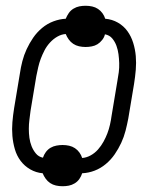

<svg xmlns="http://www.w3.org/2000/svg" viewBox="-20 -593 540 666"><path d="M197 53Q185 53 174 50.5Q163 48 154 42Q145 36 138.5 27Q132 18 128 8Q105 6 85 -5.5Q65 -17 51.5 -35Q38 -53 31.5 -75.5Q25 -98 23 -121.5Q21 -145 23 -169Q25 -193 29 -218L49 -338Q52 -359 57.5 -380.5Q63 -402 72.5 -422.5Q82 -443 95 -462Q108 -481 126 -496Q144 -511 165.5 -519Q187 -527 208 -528Q212 -538 218.5 -547.5Q225 -557 235 -563Q245 -569 255.5 -571Q266 -573 277 -573Q289 -573 300 -570.5Q311 -568 320 -562Q329 -556 335.5 -547Q342 -538 345 -528Q369 -526 389 -514.5Q409 -503 422 -485Q435 -467 442 -444.5Q449 -422 451 -398.5Q453 -375 451 -351Q449 -327 445 -302L425 -182Q421 -161 415.5 -139.5Q410 -118 400.5 -97.5Q391 -77 378 -58Q365 -39 347 -24Q329 -9 308 -1Q287 7 265 8Q262 18 255.5 27.5Q249 37 239 43Q229 49 218.5 51Q208 53 197 53ZM265 -45Q280 -46 294.5 -54Q309 -62 320 -74.5Q331 -87 339 -101.5Q347 -116 352.5 -130.5Q358 -145 361.5 -160.5Q365 -176 367 -191L387 -311Q390 -327 392 -342.5Q394 -358 393.5 -374Q393 -390 391 -405Q389 -420 384 -434Q379 -448 369.5 -459.5Q360 -471 344 -474Q342 -464 334.5 -454.5Q327 -445 318 -439.5Q309 -434 298 -432Q287 -430 277 -430Q265 -430 254 -432.5Q243 -435 234 -441Q225 -447 218.5 -456Q212 -465 208 -475Q193 -474 179 -466Q165 -458 153.5 -445.5Q142 -433 134.5 -418.5Q127 -404 121.5 -389.5Q116 -375 112.5 -359.5Q109 -344 106 -329L86 -209Q84 -193 82 -177.5Q80 -162 80 -146Q80 -130 82 -115Q84 -100 89.5 -86Q95 -72 104.5 -60.5Q114 -49 129 -46Q132 -56 139 -65.5Q146 -75 155.5 -80.5Q165 -86 176 -88Q187 -90 197 -90Q209 -90 220 -87.5Q231 -85 240 -79Q249 -73 255.5 -64Q262 -55 265 -45Z"/></svg>

Font: Iosevka Light
Style: Italic
Weight: 300
Italic angle: -9°
Monospace: yes
Designer: Belleve Invis
Foundry: Belleve Invis
Version: Version 32.5.0; ttfautohint (v1.8.4)